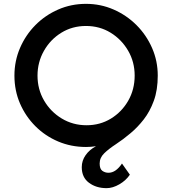

<svg xmlns="http://www.w3.org/2000/svg" viewBox="-20 -756 895 998"><path d="M427 8Q350 8 282.5 -20.5Q215 -49 164 -100Q113 -151 84 -218Q55 -285 55 -363Q55 -439 84 -506.5Q113 -574 164 -625.5Q215 -677 282.5 -706.5Q350 -736 427 -736Q503 -736 570.5 -706.5Q638 -677 689.5 -625.5Q741 -574 770.5 -506.5Q800 -439 800 -363Q800 -288 779.5 -232Q759 -176 727 -135Q695 -94 659 -64Q620 -31 582.5 -6.5Q545 18 521.5 41Q498 64 498 94Q498 122 512 132Q526 142 544 142Q582 142 614 94L655 152Q635 182 600.5 202Q566 222 534 222Q480 222 442.5 194Q405 166 405 113Q405 79 425 50.5Q445 22 479 4Q453 8 427 8ZM430 -105Q500 -105 556.5 -139.5Q613 -174 646.5 -232.5Q680 -291 680 -363Q680 -434 646 -492.5Q612 -551 555 -586Q498 -621 427 -621Q356 -621 299 -586Q242 -551 208.5 -492Q175 -433 175 -363Q175 -292 209 -233.5Q243 -175 301 -140Q359 -105 430 -105Z"/></svg>

Font: Synthetic SemiBold
Style: Regular
Weight: 600
Designer: Santiago Orozco
Foundry: Typemade
Version: Version 2.000; ttfautohint (v1.8.4.7-5d5b)